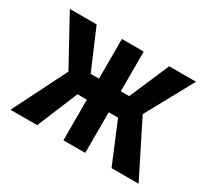

<svg xmlns="http://www.w3.org/2000/svg" viewBox="-112 -697 934 867"><g transform="rotate(30 355.0 -264.0)"><path d="M200.7 -211.9 27.3 -528.3H167L255.4 -321.3H344.7L329.1 -211.9ZM257.3 -229.5 162.1 0H22.9L171.9 -296.9ZM412.6 -528.3V0H298.8V-528.3ZM685.1 -528.3 511.7 -211.9H383.3L367.7 -321.3H456.5L545.4 -528.3ZM549.8 0 454.1 -229.5 542 -296.9 690.9 0Z"/></g></svg>

Font: Roboto Condensed Medium
Style: Regular
Weight: 500
Designer: Christian Robertson
Foundry: Google
Version: Version 3.0